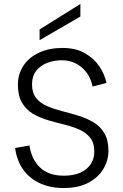

<svg xmlns="http://www.w3.org/2000/svg" viewBox="-20 -938 620 965"><path d="M300 7Q233 7 180.5 -17Q128 -41 96 -86.5Q64 -132 56 -194L128 -207Q139 -135 182.5 -95Q226 -55 300 -55Q373 -55 413.5 -88.5Q454 -122 454 -176Q454 -220 433 -246Q412 -272 378 -287Q344 -302 303 -312Q262 -322 221 -334Q180 -346 146 -366Q112 -386 91 -421Q70 -456 70 -512Q70 -566 98 -608Q126 -650 176.5 -673.5Q227 -697 294 -697Q361 -697 407 -670.5Q453 -644 480 -603.5Q507 -563 515 -521L445 -503Q435 -560 392.5 -597.5Q350 -635 291 -635Q250 -635 216 -621.5Q182 -608 161.5 -581.5Q141 -555 141 -514Q141 -471 162 -445Q183 -419 217 -404.5Q251 -390 292 -379.5Q333 -369 374 -356.5Q415 -344 449 -324Q483 -304 504 -269.5Q525 -235 525 -179Q525 -132 499.5 -89Q474 -46 424 -19.5Q374 7 300 7ZM384 -918V-855L179 -736V-790Z"/></svg>

Font: Parkinsans Light
Style: Regular
Weight: 300
Designer: Red Stone, Indian Type Foundry
Foundry: Indian Type Foundry
Version: Version 1.000